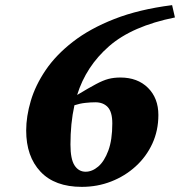

<svg xmlns="http://www.w3.org/2000/svg" viewBox="-20 -713 702 748"><path d="M650.5 -693 661.5 -645Q495 -611.5 405 -533Q315 -454.5 280.5 -343Q326 -370.5 353.8 -385.2Q381.5 -400 402.5 -405.5Q423.5 -411 449 -411Q516 -411 556.5 -370.8Q597 -330.5 597 -265Q597 -204.5 573.5 -153.5Q550 -102.5 508.5 -64.8Q467 -27 413.2 -6Q359.5 15 298.5 15Q193.5 15 137.8 -44.2Q82 -103.5 82 -204.5Q82 -259.5 100 -320.2Q118 -381 158 -440Q198 -499 264 -550.2Q330 -601.5 425.5 -639Q521 -676.5 650.5 -693ZM254.5 -150Q254.5 -93 270.5 -68.5Q286.5 -44 313.5 -44Q339 -44 362.8 -64.2Q386.5 -84.5 402 -126.2Q417.5 -168 417.5 -232Q417.5 -276.5 400 -295.5Q382.5 -314.5 351.5 -314.5Q333.5 -314.5 312.5 -312.2Q291.5 -310 270 -303Q262 -267 258.2 -228.8Q254.5 -190.5 254.5 -150Z"/></svg>

Font: Newsreader 16pt ExtraBold
Style: Italic
Weight: 800
Italic angle: -17°
Designer: Hugues Gentile
Foundry: Production Type
Version: Version 1.003; ttfautohint (v1.8.3)